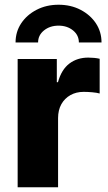

<svg xmlns="http://www.w3.org/2000/svg" viewBox="-20 -787 454 807"><path d="M54.2 0V-539.1H218.8V-441.4H223.6Q238.3 -494.6 271.5 -519.8Q304.7 -544.9 351.1 -544.9Q363.3 -544.9 375.7 -543.7Q388.2 -542.5 398.9 -540V-394Q387.2 -397.5 367.4 -399.2Q347.7 -400.9 331.5 -400.9Q300.3 -400.9 275.9 -387.2Q251.5 -373.5 237.8 -348.9Q224.1 -324.2 224.1 -290.5V0ZM226.1 -767.1Q277.8 -767.1 318.6 -745.8Q359.4 -724.6 383.1 -689Q406.7 -653.3 406.7 -608.4H311.5Q311.5 -639.2 286.9 -659.2Q262.2 -679.2 226.1 -679.2Q189.9 -679.2 165 -659.2Q140.1 -639.2 140.1 -608.4H45.4Q45.4 -653.3 69.1 -689Q92.8 -724.6 133.8 -745.8Q174.8 -767.1 226.1 -767.1Z"/></svg>

Font: Inter 18pt ExtraBold
Style: Regular
Weight: 800
Designer: Rasmus Andersson
Foundry: rsms
Version: Version 4.001;git-66647c0bb